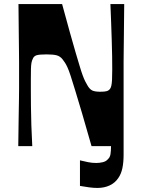

<svg xmlns="http://www.w3.org/2000/svg" viewBox="-20 -720 700 946"><path d="M70 0Q71 -88 72 -143.5Q73 -199 73.5 -233Q74 -267 74 -286Q74 -305 74 -319Q74 -333 74 -350Q74 -367 74 -381Q74 -395 74 -414Q74 -433 73.5 -467Q73 -501 72.5 -556.5Q72 -612 71 -700H286Q308 -620 324 -561.5Q340 -503 352.5 -461.5Q365 -420 373 -393Q381 -366 387.5 -348.5Q394 -331 399.5 -320Q405 -309 411 -299Q422 -280 435 -274Q448 -268 474 -268Q496 -268 506 -271Q516 -274 522 -282Q526 -287 528.5 -297.5Q531 -308 532 -327Q533 -346 533 -377Q533 -405 532.5 -442.5Q532 -480 530.5 -523Q529 -566 527.5 -611.5Q526 -657 524 -700H592Q591 -612 590.5 -556.5Q590 -501 589.5 -467Q589 -433 589 -414Q589 -395 589 -381Q589 -367 589 -350Q589 -319 589 -294Q589 -269 589 -245Q589 -221 589 -194Q589 -167 589 -132Q589 -101 589 -81Q589 -61 589 -43.5Q589 -26 589 -6.5Q589 13 589 42Q589 80 583 108.5Q577 137 563 157Q547 181 520.5 193.5Q494 206 460 206Q440 206 418.5 203Q397 200 374 196V70Q394 75 414 79Q434 83 454 83Q471 83 487 79Q503 75 512 64Q522 55 524.5 39Q527 23 527 0H431Q404 -96 384 -163Q364 -230 350.5 -274.5Q337 -319 328 -346.5Q319 -374 312 -389Q305 -404 299.5 -412Q294 -420 288 -428Q276 -443 259 -447.5Q242 -452 209 -452Q173 -452 159.5 -447.5Q146 -443 141 -429Q137 -421 135 -410Q133 -399 132.5 -381Q132 -363 132 -331Q132 -308 132 -273Q132 -238 132.5 -195Q133 -152 134.5 -102.5Q136 -53 139 0Z"/></svg>

Font: Ojuju
Style: Bold
Weight: 700
Designer: Chisaokwu Joboson, Mirko Velimirovic
Foundry: Udi Foundry
Version: Version 1.000